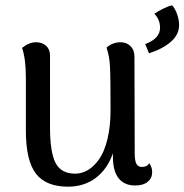

<svg xmlns="http://www.w3.org/2000/svg" viewBox="-20 -680 686 714"><path d="M620.1 -660.2Q631.3 -647.9 638.7 -627.2Q646 -606.4 646 -586.9Q646 -551.3 615.5 -524.7Q585 -498 534.2 -481.9L520 -516.1Q575.2 -536.6 575.2 -577.1Q575.2 -606.4 554.2 -628.9Q566.4 -637.7 586.7 -647.7Q606.9 -657.7 620.1 -660.2ZM507.8 -59.1Q527.3 -59.1 535.2 -73.2Q545.9 -57.6 545.9 -40Q545.9 -17.6 529.3 -3.9Q512.7 9.8 482.9 9.8Q442.4 9.8 421.1 -17.1Q399.9 -43.9 399.9 -97.2V-109.9Q378.9 -50.3 335.7 -18.1Q292.5 14.2 232.9 14.2Q151.4 14.2 113.8 -33.9Q76.2 -82 76.2 -194.8V-391.1Q76.2 -461.4 62 -502Q88.4 -522.9 113.8 -522.9Q136.7 -522.9 151.4 -509.8Q166 -496.6 166 -473.1V-207Q166 -113.3 186.8 -73.7Q207.5 -34.2 259.8 -34.2Q284.7 -34.2 307.1 -47.6Q329.6 -61 348.9 -88.4Q368.2 -115.7 379.6 -162.8Q391.1 -210 391.1 -271Q391.1 -396 388.9 -434.6Q386.7 -473.1 376 -502.9Q398.9 -522.9 428.2 -522.9Q450.7 -522.9 465.3 -508.5Q480 -494.1 480 -469.2L481 -109.9Q481 -82 487.3 -70.6Q493.7 -59.1 507.8 -59.1Z"/></svg>

Font: Arima Madurai Medium
Style: Regular
Weight: 500
Designer: Joana Correia and Natanael Gama
Foundry: NDISCOVER
Version: Version 1.019;PS 001.019;hotconv 1.0.88;makeotf.lib2.5.64775